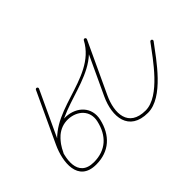

<svg xmlns="http://www.w3.org/2000/svg" viewBox="-92 -821 1102 1102"><g transform="rotate(-45 459.0 -270.0)"><path d="M253 -543.6C248.3 -545.8 242.6 -543.8 240.4 -539C193.1 -437.3 145.7 -335.7 98.4 -234C54.5 -139.7 34.8 9.5 182 9.5C289.3 9.5 356.6 -54.7 379.9 -156.5C399.6 -242.6 337.3 -303.9 253.8 -308.2C253.8 -308.2 253.8 -308.2 253.7 -308.2C253.7 -308.2 253.7 -308.2 253.7 -308.2C169.1 -311.3 112.6 -251.9 79.4 -180C77.2 -175.2 79.3 -169.6 84 -167.4C88.8 -165.2 94.4 -167.3 96.6 -172C96.6 -172 96.6 -172 96.6 -172C126.5 -236.8 176.4 -292 253 -289.2C253 -289.2 252.9 -289.2 252.9 -289.2C252.9 -289.2 252.9 -289.2 252.9 -289.2C324.5 -285.6 378.5 -235.4 361.4 -160.8C340.1 -67.5 280.5 -9.5 182 -9.5C51.6 -9.5 77.9 -145.1 115.6 -226C162.9 -327.7 210.3 -429.3 257.6 -531C259.8 -535.7 257.8 -541.4 253 -543.6ZM96.7 -172.2C96.7 -172.2 96.7 -172.2 96.7 -172.2C193 -394.2 537.8 -320.6 652.4 -536.5C654.9 -541.1 653.1 -546.9 648.5 -549.3C643.8 -551.8 638.1 -550 635.6 -545.4C522.8 -332.9 179.1 -410 79.3 -179.8C77.2 -175 79.4 -169.4 84.2 -167.3C89 -165.2 94.6 -167.4 96.7 -172.2ZM648 -549.6C643.3 -551.8 637.6 -549.7 635.4 -545C587.2 -441.7 539 -338.3 490.9 -235C437.3 -120.2 448.5 9.5 602 9.5C728.5 9.5 849.6 -171.2 915.6 -258.8C918.7 -263 917.9 -268.9 913.7 -272.1C909.5 -275.2 903.6 -274.4 900.4 -270.2C900.4 -270.2 900.4 -270.2 900.4 -270.2C839.6 -189.5 719.4 -9.5 602 -9.5C463.2 -9.5 460.6 -125.2 508.1 -227C556.3 -330.3 604.4 -433.6 652.6 -536.9C654.8 -541.7 652.8 -547.3 648 -549.6Z"/></g></svg>

Font: FRB American Cursive Extralight
Style: Italic
Weight: 200
Italic angle: -25°
Version: Version 2.0;Modular Font Editor K font №1